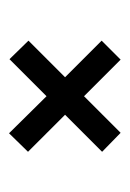

<svg xmlns="http://www.w3.org/2000/svg" viewBox="49 -430 287 425"><g transform="rotate(90 192.5 -217.5)"><path d="M275 -94 193 -177 111 -95 70 -137 151 -218 70 -299 112 -341 193 -260 274 -341 316 -300 234 -218 316 -136Z"/></g></svg>

Font: Darker Grotesque Light SemiBold
Style: Regular
Weight: 600
Version: Version 1.000;gftools[0.9.28]